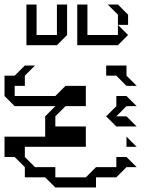

<svg xmlns="http://www.w3.org/2000/svg" viewBox="-20 -785 638 850"><path d="M450 -450V-495H540V-450L585 -405H540L495 -450ZM450 -270 495 -315V-360H540L585 -315H540L495 -270H540L585 -225H495ZM540 -135V-180L585 -135ZM0 -90V-180H180V-270L225 -315H45L0 -360V-450H45L90 -495H135L90 -450V-405H45V-360H225L270 -405H360V-315H270L225 -270V-225H360V-135H90V-90L135 -45H225V0H360L405 -45H495V-90H540L585 -45H540L495 0H405V45H225L180 0H90V-45L45 -90ZM502 -675V-720L457 -765H502L547 -720V-675ZM97 -585V-765H142V-630H232V-765H277V-630L232 -585ZM322 -585V-765H367V-630H502V-675L547 -630L502 -585Z"/></svg>

Font: Rubik Iso
Style: Regular
Weight: 400
Designer: Hubert and Fischer, NaN
Foundry: Hubert and Fischer, NaN
Version: Version 2.200